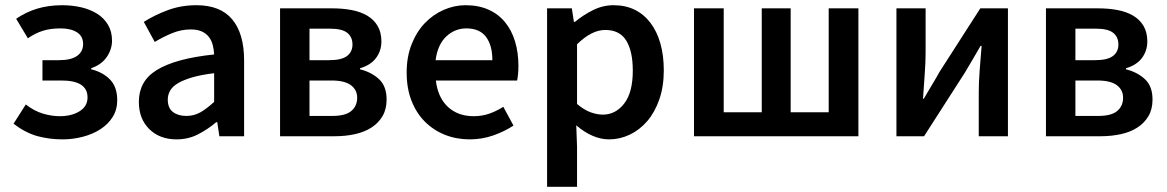

<svg xmlns="http://www.w3.org/2000/svg" viewBox="-20 -523 4480 737"><path d="M220 12Q169 12 123.5 -0.5Q78 -13 32 -48L79 -122Q111 -97 144.5 -87Q178 -77 210 -77Q255 -77 285.5 -96Q316 -115 316 -149Q316 -214 216 -214H143V-292H206Q253 -292 276 -308.5Q299 -325 299 -354Q299 -384 275.5 -399Q252 -414 212 -414Q174 -414 145 -405Q116 -396 87 -376L42 -451Q80 -477 123.5 -490Q167 -503 219 -503Q257 -503 291.5 -495Q326 -487 352.5 -470.5Q379 -454 394.5 -428Q410 -402 410 -367Q410 -334 390 -304.5Q370 -275 330 -261V-257Q375 -246 402.5 -217.5Q430 -189 430 -138Q430 -102 412.5 -74Q395 -46 365.5 -27Q336 -8 298 2Q260 12 220 12Z M658 12Q593 12 553 -27.5Q513 -67 513 -132Q513 -171 529.5 -201.5Q546 -232 581.5 -254Q617 -276 671.5 -291Q726 -306 802 -314Q801 -333 796.5 -350.5Q792 -368 781.5 -381.5Q771 -395 754 -402.5Q737 -410 712 -410Q676 -410 641.5 -396Q607 -382 574 -362L532 -439Q573 -465 624 -484Q675 -503 734 -503Q826 -503 871.5 -448.5Q917 -394 917 -291V0H822L814 -54H810Q777 -26 739.5 -7Q702 12 658 12ZM695 -78Q725 -78 749.5 -92Q774 -106 802 -132V-242Q752 -236 718 -226Q684 -216 663 -203.5Q642 -191 633 -175Q624 -159 624 -141Q624 -108 644 -93Q664 -78 695 -78Z M1055 0V-491H1254Q1295 -491 1329.5 -484.5Q1364 -478 1389.5 -463Q1415 -448 1429.5 -423.5Q1444 -399 1444 -364Q1444 -328 1423.5 -300.5Q1403 -273 1362 -261V-257Q1406 -246 1435 -219Q1464 -192 1464 -141Q1464 -104 1448.5 -77.5Q1433 -51 1406 -33.5Q1379 -16 1342.5 -8Q1306 0 1264 0ZM1168 -292H1243Q1291 -292 1312 -308Q1333 -324 1333 -352Q1333 -381 1313 -397Q1293 -413 1246 -413H1168ZM1168 -78H1256Q1306 -78 1328.5 -97Q1351 -116 1351 -148Q1351 -178 1327 -196Q1303 -214 1252 -214H1168Z M1783 12Q1732 12 1688 -5.5Q1644 -23 1611 -56Q1578 -89 1559.5 -136.5Q1541 -184 1541 -245Q1541 -305 1560 -353Q1579 -401 1610.5 -434Q1642 -467 1683 -485Q1724 -503 1767 -503Q1817 -503 1855 -486Q1893 -469 1918.5 -438Q1944 -407 1957 -364Q1970 -321 1970 -270Q1970 -253 1968.5 -238Q1967 -223 1965 -214H1653Q1661 -148 1699.5 -112.5Q1738 -77 1798 -77Q1830 -77 1857.5 -86.5Q1885 -96 1912 -113L1951 -41Q1916 -18 1873 -3Q1830 12 1783 12ZM1652 -292H1870Q1870 -349 1845.5 -381.5Q1821 -414 1770 -414Q1726 -414 1693 -383Q1660 -352 1652 -292Z M2080 194V-491H2175L2183 -439H2187Q2218 -465 2256 -484Q2294 -503 2335 -503Q2381 -503 2416.5 -485.5Q2452 -468 2477 -435Q2502 -402 2515 -356Q2528 -310 2528 -253Q2528 -190 2510.5 -140.5Q2493 -91 2464 -57.5Q2435 -24 2397 -6Q2359 12 2318 12Q2286 12 2254 -2Q2222 -16 2192 -42L2195 40V194ZM2294 -83Q2343 -83 2376 -125.5Q2409 -168 2409 -252Q2409 -326 2384 -367Q2359 -408 2303 -408Q2251 -408 2195 -353V-124Q2222 -101 2247 -92Q2272 -83 2294 -83Z M2644 0V-491H2758V-92H2904V-491H3015V-92H3161V-491H3275V0Z M3421 0V-491H3533V-322Q3533 -284 3529.5 -237.5Q3526 -191 3523 -144H3526Q3539 -167 3557 -196.5Q3575 -226 3587 -248L3743 -491H3849V0H3737V-169Q3737 -207 3740.5 -253.5Q3744 -300 3748 -347H3744Q3731 -324 3713.5 -294.5Q3696 -265 3683 -243L3527 0Z M3995 0V-491H4194Q4235 -491 4269.5 -484.5Q4304 -478 4329.5 -463Q4355 -448 4369.5 -423.5Q4384 -399 4384 -364Q4384 -328 4363.5 -300.5Q4343 -273 4302 -261V-257Q4346 -246 4375 -219Q4404 -192 4404 -141Q4404 -104 4388.5 -77.5Q4373 -51 4346 -33.5Q4319 -16 4282.5 -8Q4246 0 4204 0ZM4108 -292H4183Q4231 -292 4252 -308Q4273 -324 4273 -352Q4273 -381 4253 -397Q4233 -413 4186 -413H4108ZM4108 -78H4196Q4246 -78 4268.5 -97Q4291 -116 4291 -148Q4291 -178 4267 -196Q4243 -214 4192 -214H4108Z"/></svg>

Font: TT Toshiba Sans Medium
Style: Regular
Weight: 500
Designer: Paul D. Hunt
Foundry: Toshiba Corporation
Version: Version 2.020;PS 2.000;hotconv 1.0.86;makeotf.lib2.5.63406